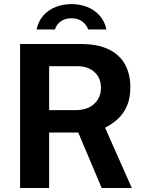

<svg xmlns="http://www.w3.org/2000/svg" viewBox="-20 -944 736 964"><path d="M641.8 0H490.6L372.8 -278.7H226.7V0H80.8V-723H386Q472.5 -723 527.4 -695.4Q582.3 -667.9 608.4 -619.2Q634.4 -570.5 634.4 -506.9Q634.4 -449.8 616.8 -410.6Q599.2 -371.5 570.4 -345.6Q541.6 -319.7 507.6 -302.8ZM360.2 -391.2Q418.7 -391.2 452.8 -422.5Q486.9 -453.8 486.9 -503.3Q486.9 -553.3 453.9 -582.4Q420.9 -611.5 370.5 -611.5H226.7V-391.2ZM514.3 -796Q505.8 -837.6 480.2 -866Q454.8 -894.5 418 -909Q381.3 -923.5 338.6 -923.5Q296.8 -923.5 260.1 -909.2Q223.5 -894.9 198 -866.5Q172.5 -838.1 163.6 -796H255.8Q263.4 -820.7 284.8 -836.5Q306.2 -852.3 338.6 -852.3Q370.6 -852.3 392.5 -836.5Q414.5 -820.7 422.6 -796Z"/></svg>

Font: Public Sans Thin
Style: Regular
Weight: 100
Designer: The Public Sans project authors (U.S. Web Design System). Libre Franklin designed by Pablo Impallari and Rodrigo Fuenzal
Version: Version 1.008